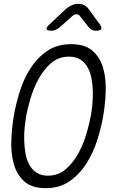

<svg xmlns="http://www.w3.org/2000/svg" viewBox="-20 -970 640 1000"><path d="M230 -55Q283 -55 322.5 -89Q362 -123 388.5 -172Q415 -221 430.5 -274.5Q446 -328 453 -367Q458 -392 461 -425Q464 -458 463.5 -492Q463 -526 457 -559Q451 -592 437 -618Q423 -644 399 -659.5Q375 -675 339 -675Q285 -675 246 -641Q207 -607 180.5 -558Q154 -509 138.5 -456Q123 -403 116 -365Q112 -340 108.5 -307Q105 -274 106 -239.5Q107 -205 112.5 -172Q118 -139 132 -113Q146 -87 170 -71Q194 -55 230 -55ZM218 10Q144 10 105 -26.5Q66 -63 51 -119Q36 -175 39 -241Q42 -307 52 -367Q62 -425 82 -490.5Q102 -556 137 -611.5Q172 -667 224 -703.5Q276 -740 350 -740Q424 -740 463.5 -704Q503 -668 518 -613Q533 -558 530.5 -492.5Q528 -427 518 -369Q508 -309 487 -242Q466 -175 430.5 -119Q395 -63 343 -26.5Q291 10 218 10ZM248 -810Q225 -810 222.5 -818.5Q220 -827 239 -844L325 -925Q340 -937 355.5 -943.5Q371 -950 388 -950Q405 -950 418 -943.5Q431 -937 440 -925L500 -843Q512 -826 507 -818Q502 -810 480 -810Q468 -810 459.5 -814Q451 -818 444 -826L399 -883Q390 -896 378.5 -896Q367 -896 353 -883L290 -827Q280 -819 269.5 -814.5Q259 -810 248 -810Z"/></svg>

Font: Maple Mono NL ExtraLight
Style: Italic
Weight: 275
Italic angle: -10°
Monospace: yes
Designer: subframe7536
Version: Version 7.000